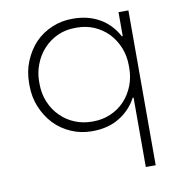

<svg xmlns="http://www.w3.org/2000/svg" viewBox="-79 -574 803 851"><g transform="rotate(-10 322.0 -148.0)"><path d="M553.5 204H509V-108.5H505Q477.5 -56 426.5 -25Q375.5 6.5 305 6.5H301.5Q252.5 6.5 210 -12Q165.5 -31 133 -65Q101 -99 82 -145.5Q64 -190 64 -242V-250Q64 -304 82.5 -349Q101.5 -395.5 133.5 -429.5Q166 -463 210.5 -481.5Q253 -499.5 301 -499.5H305Q372 -499.5 423 -470.5Q474.5 -441.5 505 -385H509V-493H553.5ZM315.5 -35.5Q358 -35.5 394 -51.5Q431 -67.5 457.5 -96Q484 -124.5 499 -163Q513 -200 513 -242V-250.5Q513 -295 498 -332.5Q482 -371.5 455 -399.5Q427.5 -427.5 390.5 -443Q355 -457.5 316 -457.5H308Q264.5 -457.5 229 -441.5Q191.5 -424.5 165 -395.5Q138 -366.5 123.5 -328Q109 -291.5 109 -250V-242Q109 -197 124.5 -159.5Q140.5 -120.5 168.5 -93Q196 -65 233.5 -50Q269 -35.5 308 -35.5Z"/></g></svg>

Font: Acari Sans Neue Light
Style: Regular
Weight: 300
Designer: Alfredo Marco Pradil (font), Cristiano Sobral (main changes)
Foundry: Hanken Design Co. (font), Cristiano Sobral (main changes)
Version: Version 2.459;March 19, 2022;FontCreator 14.0.0.2808 64-bit;